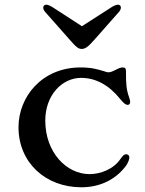

<svg xmlns="http://www.w3.org/2000/svg" viewBox="-20 -794 624 826"><path d="M59.6 -246.6C59.6 -94.2 176.3 11.7 330.1 11.7C410.2 11.7 475.6 -21.5 518.1 -75.7C534.2 -96.2 536.6 -111.8 536.6 -117.7C536.6 -125 529.8 -130.4 523.4 -130.4C513.7 -130.4 509.3 -125 499 -111.3C468.8 -65.9 412.1 -44.9 365.2 -44.9C266.1 -44.9 174.8 -138.2 174.8 -275.4C174.8 -384.3 246.6 -459 329.1 -459C391.1 -459 448.7 -428.2 496.1 -369.1C512.2 -349.1 521.5 -342.8 528.8 -342.8C535.2 -342.8 540 -346.7 540 -355C540 -359.4 538.6 -366.2 535.2 -376C522.9 -410.2 522 -436 522 -487.8C522 -500.5 517.1 -503.9 507.8 -503.9C500 -503.9 490.7 -500.5 478 -493.7C467.8 -488.3 455.6 -482.9 447.8 -482.9C440.9 -482.9 435.1 -484.9 425.3 -488.3C399.4 -496.1 372.6 -503.9 327.1 -503.9C159.2 -503.9 59.6 -376.5 59.6 -246.6ZM332 -583.5C345.2 -583.5 357.9 -590.8 384.8 -621.6L491.7 -742.7C498 -749.5 500 -756.8 500 -761.7C500 -767.1 496.6 -773.9 487.3 -773.9C482.4 -773.9 471.7 -770.5 460.9 -763.7L332.5 -681.2L205.1 -763.7C194.3 -770.5 184.1 -773.9 179.2 -773.9C169.9 -773.9 166 -767.1 166 -761.7C166 -756.8 168 -749.5 174.3 -742.7L281.2 -621.6C309.6 -588.9 318.4 -583.5 332 -583.5Z"/></svg>

Font: Stoke
Style: Light
Weight: 300
Designer: Nicole Fally
Foundry: Nicole Fally
Version: Version 1.001